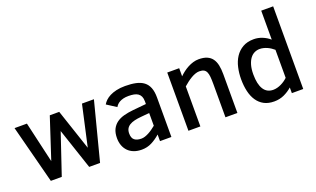

<svg xmlns="http://www.w3.org/2000/svg" viewBox="-79 -1150 2609 1587"><g transform="rotate(-20 1226.0 -356.0)"><path d="M587.9 0H492.2L372.1 -358.9L251 0H154.8L22 -512.2H130.9L213.9 -151.9L332 -512.2H415L535.2 -152.8L615.2 -512.2H720.2Z M1115.2 0V-58.1Q1079.1 -25.9 1038.8 -5.4Q998.5 15.1 951.2 15.1Q912.1 15.1 881.8 3.4Q851.6 -8.3 831.1 -29.5Q810.5 -50.8 799.8 -79.8Q789.1 -108.9 789.1 -144Q789.1 -190.4 804.4 -221.7Q819.8 -252.9 846.9 -272.7Q874 -292.5 911.4 -302.5Q948.7 -312.5 993.2 -316.9L1110.4 -328.1V-352.1Q1110.4 -377.4 1102.8 -394.3Q1095.2 -411.1 1080.8 -421.4Q1066.4 -431.6 1045.2 -435.8Q1023.9 -439.9 997.1 -439.9Q971.2 -439.9 951.9 -435.1Q932.6 -430.2 918.5 -422.4Q904.3 -414.6 895 -404.5Q885.7 -394.5 880.4 -384.8L797.4 -438Q806.6 -454.6 823 -470.5Q839.4 -486.3 863.8 -498.8Q888.2 -511.2 921.6 -519Q955.1 -526.9 999 -526.9Q1052.7 -526.9 1093.3 -518.1Q1133.8 -509.3 1160.9 -488.8Q1188 -468.3 1201.7 -433.8Q1215.3 -399.4 1215.3 -348.1V0ZM1110.4 -249 1037.1 -242.2Q1003.4 -239.3 977.3 -232.9Q951.2 -226.6 933.3 -215.3Q915.5 -204.1 906.2 -187.3Q897 -170.4 897 -146Q897 -105.5 918.5 -88.6Q939.9 -71.8 979 -71.8Q994.1 -71.8 1010.5 -77.1Q1026.9 -82.5 1043.7 -91.3Q1060.5 -100.1 1077.4 -112.1Q1094.2 -124 1110.4 -137.2Z M1690.9 0V-292Q1690.9 -330.1 1688.5 -356.7Q1686 -383.3 1678 -399.9Q1669.9 -416.5 1655.3 -423.8Q1640.6 -431.2 1616.2 -431.2Q1600.1 -431.2 1581.8 -424.8Q1563.5 -418.5 1544.7 -407.5Q1525.9 -396.5 1506.8 -382.1Q1487.8 -367.7 1470.2 -352.1V0H1365.2V-512.2H1470.2V-440.9Q1486.8 -457.5 1507.3 -473.1Q1527.8 -488.8 1550.5 -500.7Q1573.2 -512.7 1597.4 -519.8Q1621.6 -526.9 1646 -526.9Q1689 -526.9 1717.8 -514.6Q1746.6 -502.4 1763.9 -478.8Q1781.2 -455.1 1788.6 -420.7Q1795.9 -386.2 1795.9 -341.8V0Z M2274.9 0V-49.8Q2243.2 -21.5 2203.4 -3.2Q2163.6 15.1 2116.2 15.1Q2064.5 15.1 2027.3 -4.6Q1990.2 -24.4 1966.3 -60.1Q1942.4 -95.7 1931.2 -144.5Q1919.9 -193.4 1919.9 -252Q1919.9 -304.7 1931.2 -354.2Q1942.4 -403.8 1967.5 -442.1Q1992.7 -480.5 2032.7 -503.7Q2072.8 -526.9 2130.4 -526.9Q2168.5 -526.9 2205.3 -512Q2242.2 -497.1 2270 -472.2V-727.1H2375V0ZM2270 -382.8Q2258.3 -393.1 2244.4 -402.3Q2230.5 -411.6 2214.8 -418.7Q2199.2 -425.8 2182.6 -429.9Q2166 -434.1 2148.9 -434.1Q2124.5 -434.1 2102.5 -423.6Q2080.6 -413.1 2064.2 -391.1Q2047.9 -369.1 2038.1 -335.2Q2028.3 -301.3 2028.3 -253.9Q2028.3 -168 2056.9 -123Q2085.4 -78.1 2141.1 -78.1Q2158.7 -78.1 2176.5 -82.8Q2194.3 -87.4 2210.9 -95.5Q2227.5 -103.5 2242.7 -114Q2257.8 -124.5 2270 -136.2Z"/></g></svg>

Font: Lorenzo Sans Medium
Style: Regular
Weight: 500
Foundry: Intel Corporation
Version: Version 1.00; ttfautohint (v1.5)